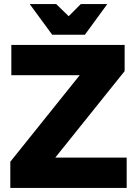

<svg xmlns="http://www.w3.org/2000/svg" viewBox="-20 -920 671 940"><path d="M30.5 0H600.2V-148.3H250.5L590.2 -571.8V-700H35.5V-551.7H370.2L30.5 -128.2ZM235.5 -750H395.7L505.2 -900H375.5L316.2 -840.7L255.2 -900H125.5Z"/></svg>

Font: Golos Text VF
Style: Regular
Weight: 400
Designer: A.Korolkova, Vitaly Kuzmin
Foundry: ParaType Ltd
Version: Version 2.005